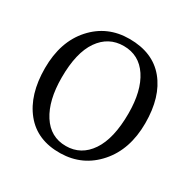

<svg xmlns="http://www.w3.org/2000/svg" viewBox="-133 -679 799 810"><g transform="rotate(30 267.0 -274.0)"><path d="M262 8Q149 10 87.5 -66Q26 -142 26 -271Q26 -400 96 -478Q166 -556 274 -556Q388 -556 448.5 -482.5Q509 -409 509 -281Q509 -153 439 -73.5Q369 6 262 8ZM268 -518Q194 -518 150.5 -455.5Q107 -393 107 -272Q107 -161 149 -95.5Q191 -30 266 -30Q340 -30 383.5 -94.5Q427 -159 427 -281Q427 -391 385 -454.5Q343 -518 268 -518Z"/></g></svg>

Font: Aikya
Style: Regular
Weight: 400
Designer: Neelakash Kshetrimayum (Latin subset based on Merriweather by Eben Sorkin)
Foundry: Brand New Type
Version: Version 1.00 b005